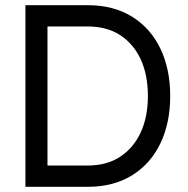

<svg xmlns="http://www.w3.org/2000/svg" viewBox="-20 -720 725 740"><path d="M123 0V-82H318Q391 -82 442.5 -115.5Q494 -149 522 -209Q550 -269 550 -350Q550 -432 522 -492Q494 -552 442.5 -585Q391 -618 318 -618H123V-700H318Q417 -700 488.5 -656Q560 -612 598 -533Q636 -454 636 -350Q636 -246 598 -167Q560 -88 488.5 -44Q417 0 318 0ZM78 0V-700H163V0Z"/></svg>

Font: Fustat Medium
Style: Regular
Weight: 500
Designer: Mohamed Gaber, Khaled Hosny, Laura Garcia Mut
Foundry: Kief Type Foundry, Alif Type Foundry, Hard Type Foundry
Version: Version 1.007